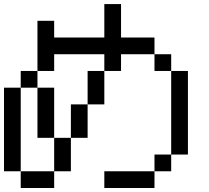

<svg xmlns="http://www.w3.org/2000/svg" viewBox="-20 -937 1040 957"><path d="M0 -83.3V-500H83.3V-83.3ZM750 -83.3V-166.7H833.3V-83.3ZM750 0H500V-83.3H750ZM750 -583.3V-666.7H833.3V-583.3ZM750 -750V-666.7H583.3V-583.3H500V-666.7H250V-583.3H166.7V-833.3H250V-750H500V-916.7H583.3V-750ZM166.7 -250V-500H250V-250ZM166.7 -583.3V-500H83.3V-583.3ZM916.7 -166.7H833.3V-583.3H916.7ZM333.3 -83.3H250V-250H333.3ZM333.3 -416.7H416.7V-250H333.3ZM500 -416.7H416.7V-583.3H500ZM83.3 -83.3H250V0H83.3Z"/></svg>

Font: Galmuri11 Regular
Style: Regular
Weight: 400
Designer: Minseo Lee (Quiple)
Version: Version 2.356;hotconv 1.1.0;makeotfexe 2.6.0 DEVELOPMENT